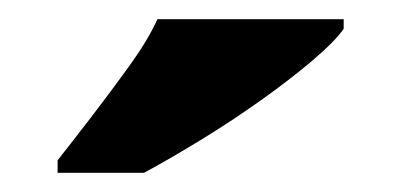

<svg xmlns="http://www.w3.org/2000/svg" viewBox="-20 -786 418 200"><path d="M40 -619Q55 -638 75 -664Q95 -690 114.5 -717Q134 -744 144 -766H338V-756Q329 -743 305.5 -723Q282 -703 251 -681Q220 -659 188 -639.5Q156 -620 130 -606H40Z"/></svg>

Font: Noto Serif Kannada Black
Style: Regular
Weight: 900
Version: Version 2.003